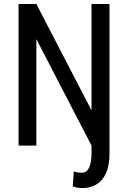

<svg xmlns="http://www.w3.org/2000/svg" viewBox="-20 -731 639 964"><path d="M529.8 -710.9V41Q529.8 125 493.4 169.2Q457 213.4 392.6 213.4Q367.2 213.4 345.2 204.6L350.6 129.4Q366.7 136.2 391.1 136.2Q439.5 136.2 439.5 34.2V0L162.6 -534.7V0H73.2V-710.9H162.6L439.5 -176.8V-710.9Z"/></svg>

Font: MAUL Condensed
Style: Condensed Regular
Weight: 400
Designer: MAUL
Version: Version 1.0; 2020; ttfautohint (v1.8.3)